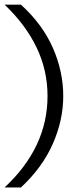

<svg xmlns="http://www.w3.org/2000/svg" viewBox="-27 -736 356 833"><path d="M202.7 -527.6C172.9 -595.9 126.7 -658.5 64 -715.7H-7C53.2 -658.5 99.3 -596.9 131.3 -530.8C163.2 -464.8 179.2 -394.3 179.2 -319.2C179.2 -244.9 163.7 -174.7 132.7 -108.7C101.6 -42.6 55.1 19.3 -7 77.2H64C126.1 19.3 172.1 -43.8 202.3 -112.4C232.4 -180.9 247.4 -249.8 247.4 -319.2C247.4 -389.9 232.5 -459.4 202.7 -527.6Z"/></svg>

Font: Diatome Awesome Regular
Style: Regular
Weight: 400
Designer: 15.100.17
Foundry: 15.100.17
Version: Version 1.008;Fontself Maker 3.5.8